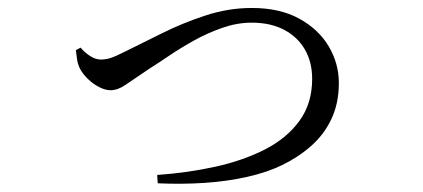

<svg xmlns="http://www.w3.org/2000/svg" viewBox="-20 -467 1040 472"><path d="M178.1 -349.9Q188.6 -337.6 201.8 -329.1Q215.1 -320.6 228.1 -320.6Q238.6 -320.6 250.6 -324Q262.5 -327.5 288.7 -340.8Q327.5 -360 377.6 -384.9Q427.6 -409.9 484.2 -428.6Q540.7 -447.4 599.1 -447.4Q668.3 -447.4 715.9 -421Q763.6 -394.7 788.3 -352.7Q813 -310.7 813 -263.1Q813 -213.4 794.9 -174.9Q776.8 -136.4 745.1 -108.4Q713.4 -80.4 673.2 -61Q637.3 -43.5 588.1 -32.3Q538.9 -21.1 482.6 -17.4Q426.3 -13.7 367.8 -16.4L366.4 -36.9Q441.7 -42.2 510.1 -57.3Q578.5 -72.5 631.9 -99.9Q685.2 -127.3 716.3 -170.1Q747.4 -213 747.4 -273.2Q747.4 -314.1 729.6 -345.1Q711.9 -376.1 678.5 -393.7Q645.1 -411.3 598.4 -411.3Q563.2 -411.3 526.6 -398.6Q490.1 -385.9 456.7 -367.3Q423.3 -348.7 395.4 -329.8Q367.4 -310.8 347.3 -298.2Q307.5 -271.6 288.5 -258.4Q269.5 -245.2 251.7 -245.2Q238.6 -245.2 223.4 -253.1Q208.2 -261 195.9 -273.1Q183.6 -285.2 177.4 -296.7Q171.6 -307.6 169.6 -319.9Q167.7 -332.1 166.5 -343.8Z"/></svg>

Font: Noto Serif TC
Style: Regular
Weight: 200
Designer: Ryoko NISHIZUKA 西塚涼子 (kana & ideographs); Frank Grießhammer (Latin, Greek & Cyrillic); Wenlong ZHANG 张文龙 (bopomofo); San
Foundry: Adobe
Version: Version 2.001;hotconv 1.1.0;makeotfexe 2.6.0